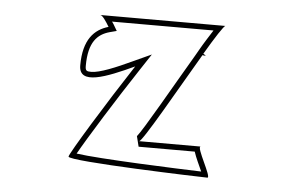

<svg xmlns="http://www.w3.org/2000/svg" viewBox="-38 -791 810 518"><g transform="rotate(5 367.0 -532.0)"><path d="M162 -350C162 -337 527 -326 540 -326C552 -326 502 -408 515 -408H348C357 -408 440 -556 498 -654C507 -653 511 -652 500 -658C527 -704 549 -738 553 -738H214C220 -738 230 -723 239 -708C201 -697 172 -668 172 -598C172 -544 245 -573 320 -608C253 -506 162 -358 162 -350ZM183 -360C207 -403 278 -517 333 -600L362 -644L314 -622C269 -601 226 -583 203 -583C190 -583 187 -585 187 -598C187 -663 211 -685 243 -694L262 -699L252 -716C251 -718 248 -722 247 -723H522C512 -707 500 -689 487 -666L479 -652C427 -564 357 -440 341 -421L348 -393H500C505 -377 515 -357 522 -341C457 -343 244 -351 183 -360Z"/></g></svg>

Font: Ampere
Style: OuLn
Weight: 400
Version: Version 1